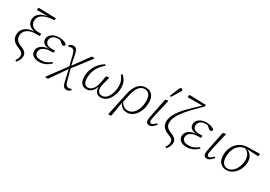

<svg xmlns="http://www.w3.org/2000/svg" viewBox="28 -1844 4381 3110"><g transform="rotate(30 2219.0 -289.0)"><path d="M270 194 247 178Q263 154 273.5 130Q284 106 284 78Q284 46 266 25.5Q248 5 192 -17Q119 -46 85.5 -85Q52 -124 52 -189Q52 -237 76 -277.5Q100 -318 151 -345Q202 -372 281 -377Q209 -391 176 -429.5Q143 -468 143 -517Q143 -572 171 -609.5Q199 -647 247 -669.5Q295 -692 355 -700L139 -699L149 -745L479 -735L471 -699Q189 -681 189 -523Q189 -491 205.5 -462.5Q222 -434 257 -416.5Q292 -399 347 -399Q359 -399 373 -399.5Q387 -400 400 -401L390 -356H317Q221 -356 161.5 -313.5Q102 -271 102 -194Q102 -147 128.5 -116Q155 -85 217 -60Q281 -34 304.5 -6Q328 22 328 64Q328 95 313.5 127Q299 159 270 194Z M589 13Q524 13 479.5 -16.5Q435 -46 435 -106Q435 -165 487 -207Q539 -249 639 -252H638Q566 -254 529.5 -281.5Q493 -309 493 -359Q493 -415 543 -455Q593 -495 682 -495Q733 -495 774 -480.5Q815 -466 828 -445Q827 -430 819 -420Q811 -410 795 -410Q783 -410 771.5 -417.5Q760 -425 746 -438L711 -467Q704 -468 698 -468Q692 -468 684 -468Q609 -468 576 -436Q543 -404 543 -363Q543 -322 574 -298Q605 -274 674 -274Q690 -274 704 -274.5Q718 -275 728 -276L720 -232Q713 -233 701 -233Q689 -233 677 -233Q611 -233 568.5 -215.5Q526 -198 506 -171Q486 -144 486 -113Q486 -70 517 -48.5Q548 -27 600 -27Q656 -27 700.5 -45Q745 -63 784 -97L800 -79Q758 -36 705.5 -11.5Q653 13 589 13Z M809 177 803 167 1054 -172 1008 -358Q995 -408 980 -429.5Q965 -451 930 -451Q915 -451 903 -447Q891 -443 880 -438L871 -461Q884 -474 903.5 -484.5Q923 -495 946 -495Q986 -495 1005 -469.5Q1024 -444 1037 -385L1076 -195L1289 -491H1334L1340 -480L1089 -153L1143 49Q1156 98 1171.5 118.5Q1187 139 1219 139Q1234 139 1246 135.5Q1258 132 1270 126L1278 148Q1265 162 1246 173Q1227 184 1205 184Q1167 184 1147 160.5Q1127 137 1114 80L1067 -129L854 178Z M1474 13Q1416 13 1381 -27.5Q1346 -68 1346 -153Q1346 -227 1372 -292.5Q1398 -358 1443 -409.5Q1488 -461 1543 -491L1557 -471Q1486 -419 1441 -336Q1396 -253 1396 -155Q1396 -88 1419 -55Q1442 -22 1484 -22Q1530 -22 1570 -67.5Q1610 -113 1628 -210L1649 -327L1697 -338L1706 -329L1679 -230Q1669 -193 1664.5 -167.5Q1660 -142 1659 -128Q1659 -82 1679.5 -52Q1700 -22 1746 -22Q1788 -22 1818.5 -47Q1849 -72 1869 -112Q1889 -152 1899 -197.5Q1909 -243 1909 -285Q1909 -352 1891 -395Q1873 -438 1844 -473L1865 -491Q1904 -460 1930.5 -408.5Q1957 -357 1957 -277Q1957 -232 1943 -181.5Q1929 -131 1902 -86.5Q1875 -42 1834.5 -14.5Q1794 13 1741 13Q1685 13 1657.5 -23Q1630 -59 1631 -122Q1609 -58 1568.5 -22.5Q1528 13 1474 13Z M2126 -250 2097 -108Q2118 -69 2152.5 -46Q2187 -23 2228 -23Q2283 -23 2324.5 -60.5Q2366 -98 2390 -161.5Q2414 -225 2414 -303Q2414 -383 2384 -423.5Q2354 -464 2298 -464Q2234 -464 2191.5 -409.5Q2149 -355 2126 -250ZM1999 190 1988 182 2076 -234Q2130 -495 2305 -495Q2376 -495 2420.5 -447.5Q2465 -400 2465 -303Q2465 -238 2447 -181Q2429 -124 2397.5 -80.5Q2366 -37 2323.5 -12.5Q2281 12 2231 12Q2182 12 2144.5 -14Q2107 -40 2087 -85L2043 180Z M2652 12Q2624 12 2606 -5Q2588 -22 2588 -56Q2588 -76 2595.5 -117.5Q2603 -159 2621 -248L2668 -480L2714 -491L2723 -483L2695 -364Q2675 -279 2663 -225.5Q2651 -172 2644.5 -141.5Q2638 -111 2636 -95.5Q2634 -80 2634 -70Q2634 -30 2667 -30Q2685 -30 2703.5 -43Q2722 -56 2749 -85L2765 -66Q2734 -29 2707 -8.5Q2680 12 2652 12ZM2703 -574Q2720 -614 2736.5 -654Q2753 -694 2769 -734Q2784 -772 2805 -772Q2831 -772 2831 -748Q2831 -738 2826 -728Q2821 -718 2809 -699Q2788 -665 2767 -631Q2746 -597 2725 -563Z M3075 194 3053 179Q3070 154 3080 129Q3090 104 3090 79Q3090 56 3082 40Q3074 24 3052.5 10.5Q3031 -3 2990 -19Q2923 -45 2891 -84.5Q2859 -124 2859 -183Q2859 -249 2896.5 -320.5Q2934 -392 3018 -483Q3102 -574 3240 -698L2961 -697L2971 -744L3283 -735L3276 -701Q3173 -602 3103 -526.5Q3033 -451 2990.5 -392Q2948 -333 2929 -284.5Q2910 -236 2910 -192Q2910 -149 2932 -118Q2954 -87 3018 -61Q3085 -35 3109 -7.5Q3133 20 3133 64Q3133 96 3118 128.5Q3103 161 3075 194Z M3347 13Q3282 13 3237.5 -16.5Q3193 -46 3193 -106Q3193 -165 3245 -207Q3297 -249 3397 -252H3396Q3324 -254 3287.5 -281.5Q3251 -309 3251 -359Q3251 -415 3301 -455Q3351 -495 3440 -495Q3491 -495 3532 -480.5Q3573 -466 3586 -445Q3585 -430 3577 -420Q3569 -410 3553 -410Q3541 -410 3529.5 -417.5Q3518 -425 3504 -438L3469 -467Q3462 -468 3456 -468Q3450 -468 3442 -468Q3367 -468 3334 -436Q3301 -404 3301 -363Q3301 -322 3332 -298Q3363 -274 3432 -274Q3448 -274 3462 -274.5Q3476 -275 3486 -276L3478 -232Q3471 -233 3459 -233Q3447 -233 3435 -233Q3369 -233 3326.5 -215.5Q3284 -198 3264 -171Q3244 -144 3244 -113Q3244 -70 3275 -48.5Q3306 -27 3358 -27Q3414 -27 3458.5 -45Q3503 -63 3542 -97L3558 -79Q3516 -36 3463.5 -11.5Q3411 13 3347 13Z M3729 12Q3701 12 3683 -5Q3665 -22 3665 -56Q3665 -76 3672.5 -117.5Q3680 -159 3698 -248L3745 -480L3791 -491L3800 -483L3772 -364Q3752 -279 3740 -225.5Q3728 -172 3721.5 -141.5Q3715 -111 3713 -95.5Q3711 -80 3711 -70Q3711 -30 3744 -30Q3762 -30 3780.5 -43Q3799 -56 3826 -85L3842 -66Q3811 -29 3784 -8.5Q3757 12 3729 12Z M4090 13Q4023 13 3977 -34Q3931 -81 3931 -174Q3931 -258 3965 -327Q3999 -396 4063 -438.5Q4127 -481 4216 -482L4438 -487L4432 -438L4213 -451Q4266 -434 4300 -388Q4334 -342 4334 -274Q4334 -222 4316.5 -171Q4299 -120 4266.5 -78.5Q4234 -37 4189.5 -12Q4145 13 4090 13ZM3983 -175Q3983 -93 4015 -55.5Q4047 -18 4096 -18Q4138 -18 4172.5 -40.5Q4207 -63 4232 -100.5Q4257 -138 4270.5 -184Q4284 -230 4284 -276Q4284 -343 4256 -386Q4228 -429 4181 -446Q4120 -439 4075.5 -401Q4031 -363 4007 -304Q3983 -245 3983 -175Z"/></g></svg>

Font: Source Serif 4 SmText Light
Style: Italic
Weight: 300
Italic angle: -12°
Designer: Frank Grießhammer
Foundry: Adobe
Version: Version 4.005;hotconv 1.1.0;makeotfexe 2.6.0